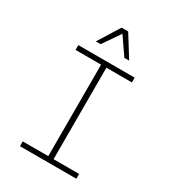

<svg xmlns="http://www.w3.org/2000/svg" viewBox="-243 -1184 1187 1316"><g transform="rotate(30 350.0 -526.0)"><path d="M127 0V-38H329V-762H127V-800H573V-762H371V-38H573V0ZM218 -882 324 -1052H376L482 -882H444L340 -1033H360L256 -882Z"/></g></svg>

Font: Martian Mono SemiExpanded Thin
Style: Regular
Weight: 250
Monospace: yes
Version: Version 0.930